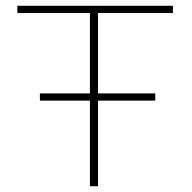

<svg xmlns="http://www.w3.org/2000/svg" viewBox="-20 -644 665 664"><path d="M291 0H319V-296H517V-321H319V-599H578V-624H40V-599H291V-321H118V-296H291Z"/></svg>

Font: Inconsolata Expanded ExtraLight
Style: Regular
Weight: 200
Width: 7
Monospace: yes
Designer: Raph Levien, Cyreal, Brenton Simpson
Foundry: Raph Levien, Cyreal, Google
Version: Version 3.100